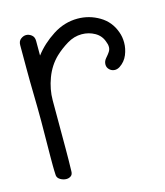

<svg xmlns="http://www.w3.org/2000/svg" viewBox="-80 -547 522 606"><g transform="rotate(-15 180.5 -244.0)"><path d="M64 -4Q54 -4 44.5 -9.5Q35 -15 34 -24Q33 -41 33 -56.5Q33 -72 33 -85Q33 -113 33.5 -139.5Q34 -166 34 -201Q34 -245 33 -288Q32 -331 32 -374V-450Q32 -463 40.5 -469.5Q49 -476 58 -476Q67 -476 75.5 -469.5Q84 -463 84 -450V-402Q109 -435 147 -459.5Q185 -484 228 -484Q266 -484 299 -464.5Q332 -445 345 -408Q351 -392 351 -373Q351 -353 343 -333.5Q335 -314 317 -302Q309 -297 301 -297Q291 -297 283.5 -304Q276 -311 276 -321Q276 -332 284 -341Q292 -350 296.5 -357Q301 -364 301 -372Q301 -381 297 -390Q290 -411 270.5 -422Q251 -433 228 -433Q203 -433 180 -419Q157 -405 139 -388Q113 -363 99.5 -327Q86 -291 86 -255V-170Q86 -133 86 -97Q86 -61 85 -24Q85 -13 78.5 -8.5Q72 -4 64 -4Z"/></g></svg>

Font: Twinkle Star
Style: Regular
Weight: 400
Designer: Robert E. Leuschke
Foundry: Robert E. Leuschke
Version: Version 2.010; ttfautohint (v1.8.3)